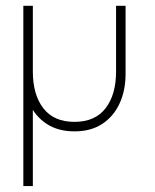

<svg xmlns="http://www.w3.org/2000/svg" viewBox="-20 -430 521 646"><path d="M58.5 -410.5H90.5V196H58.5ZM90.5 -189.5Q90.5 -111.5 125.8 -65.8Q161 -20 230.5 -20Q300 -20 335.2 -65.8Q370.5 -111.5 370.5 -189.5V-410.5H402.5V-181Q402.5 -126 382.5 -82.2Q362.5 -38.5 324.2 -13.2Q286 12 230.5 12Q175.5 12 137 -13.2Q98.5 -38.5 78.5 -82.2Q58.5 -126 58.5 -181V-410.5H90.5Z"/></svg>

Font: League Spartan Thin Thin
Style: Regular
Weight: 250
Version: Version 2.002